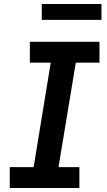

<svg xmlns="http://www.w3.org/2000/svg" viewBox="-20 -945 540 965"><path d="M29 0V-105H149L235 -630H130V-735H480V-630H361L274 -105H379V0ZM190 -845V-925H490V-845Z"/></svg>

Font: Iosevka Slab Extrabold
Style: Italic
Weight: 800
Italic angle: -9°
Monospace: yes
Designer: Belleve Invis
Foundry: Belleve Invis
Version: Version 11.1.0; ttfautohint (v1.8.3)